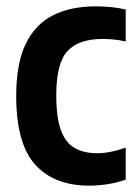

<svg xmlns="http://www.w3.org/2000/svg" viewBox="-20 -574 430 604"><path d="M260.5 10Q150.5 10 90.8 -56Q31 -122 31 -272Q31 -374.5 61 -436.2Q91 -498 147 -526Q203 -554 281 -554Q305 -554 328.8 -551.8Q352.5 -549.5 375.5 -544V-443.5Q356.5 -448 337 -449.8Q317.5 -451.5 302.5 -451.5Q227.5 -451.5 192.2 -413.2Q157 -375 157 -274.5Q157 -204.5 171.5 -164.8Q186 -125 214.8 -108.5Q243.5 -92 286.5 -92Q325.5 -92 375.5 -109.5V-9Q347.5 1 318 5.5Q288.5 10 260.5 10Z"/></svg>

Font: Encode Sans Condensed Condensed SemiBold
Style: Regular
Weight: 600
Width: 3
Designer: Multiple Designers
Foundry: Impallari Type
Version: Version 3.000; ttfautohint (v1.8.3) -l 8 -r 50 -G 200 -x 14 